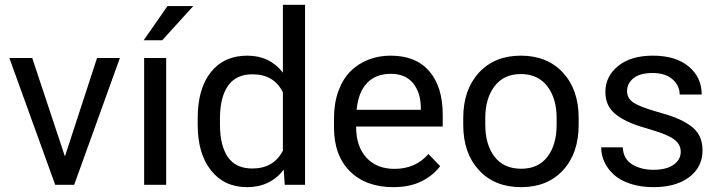

<svg xmlns="http://www.w3.org/2000/svg" viewBox="-20 -770 3000 800"><path d="M210 0 19 -528.3H114.3L250.5 -118.2L384.3 -528.3H479.5L289.1 0Z M672.4 -528.3V0H580.6V-528.3ZM578.6 -602.1 677.7 -744.6H785.2L655.8 -602.1Z M803.7 -250.5V-276.4Q803.7 -400.9 858.6 -469.5Q913.6 -538.1 1010.3 -538.1Q1104 -538.1 1158.7 -467.3V-750H1251V0H1166.5L1162.1 -63Q1106 9.8 1009.3 9.8Q914.6 9.8 859.1 -60.1Q803.7 -129.9 803.7 -250.5ZM896.5 -276.4V-250.5Q896.5 -163.6 929.4 -115.7Q962.4 -67.9 1031.2 -67.9Q1120.1 -67.9 1158.7 -142.1V-385.3Q1121.6 -460.4 1032.2 -460.4Q962.9 -460.4 929.7 -412.1Q896.5 -363.8 896.5 -276.4Z M1371.6 -239.7V-275.9Q1371.6 -339.4 1389.6 -389.6Q1407.7 -439.9 1439.7 -472.2Q1471.7 -504.4 1514.6 -521.2Q1557.6 -538.1 1607.9 -538.1Q1712.9 -538.1 1768.8 -473.1Q1824.7 -408.2 1824.7 -291.5V-242.7H1463.9V-240.7Q1463.9 -159.7 1506.8 -113Q1549.8 -66.4 1623.5 -66.4Q1711.9 -66.4 1765.1 -128.4L1814 -77.6Q1785.2 -39.1 1736.3 -14.6Q1687.5 9.8 1618.7 9.8Q1504.9 9.8 1438.2 -56.2Q1371.6 -122.1 1371.6 -239.7ZM1465.8 -312.5H1733.4V-323.2Q1732.4 -385.3 1700.7 -423.8Q1668.9 -462.4 1608.4 -462.4Q1546.4 -462.4 1509.8 -424.6Q1473.1 -386.7 1465.8 -312.5Z M1910.2 -250V-278.3Q1910.2 -396 1975.3 -467Q2040.5 -538.1 2149.9 -538.1Q2260.7 -538.1 2325.9 -467Q2391.1 -396 2391.1 -278.3V-250Q2391.1 -131.8 2326.2 -61Q2261.2 9.8 2151.4 9.8Q2041 9.8 1975.6 -61Q1910.2 -131.8 1910.2 -250ZM2002 -278.3V-250Q2002 -167.5 2040.5 -117.2Q2079.1 -66.9 2151.4 -66.9Q2223.1 -66.9 2261.2 -116.9Q2299.3 -167 2299.3 -250V-278.3Q2299.3 -359.9 2260.5 -410.6Q2221.7 -461.4 2149.9 -461.4Q2079.1 -461.4 2040.5 -410.6Q2002 -359.9 2002 -278.3Z M2816.4 -137.7Q2816.4 -168.9 2788.1 -189.7Q2759.8 -210.4 2688 -231Q2641.1 -244.1 2609.6 -257.1Q2578.1 -270 2552.5 -288.3Q2526.9 -306.6 2514.6 -330.8Q2502.4 -355 2502.4 -387.2Q2502.4 -451.7 2555.4 -494.9Q2608.4 -538.1 2700.2 -538.1Q2795.4 -538.1 2849.6 -492.9Q2903.8 -447.8 2903.8 -376H2812Q2812 -413.6 2782 -439.7Q2752 -465.8 2699.2 -465.8Q2646.5 -465.8 2619.6 -444.1Q2592.8 -422.4 2592.8 -390.6Q2592.8 -360.4 2618.9 -342.8Q2645 -325.2 2717.8 -304.2Q2765.1 -291.5 2796.6 -278.8Q2828.1 -266.1 2855 -247.6Q2881.8 -229 2894.5 -203.4Q2907.2 -177.7 2907.2 -143.6Q2907.2 -74.2 2852.1 -32.2Q2796.9 9.8 2702.6 9.8Q2649.4 9.8 2606.9 -4.2Q2564.5 -18.1 2538.3 -41.7Q2512.2 -65.4 2498.5 -94.7Q2484.9 -124 2484.9 -156.2H2574.7Q2577.6 -106.9 2614.5 -84.7Q2651.4 -62.5 2703.1 -62.5Q2756.3 -62.5 2786.4 -83.5Q2816.4 -104.5 2816.4 -137.7Z"/></svg>

Font: Bert Sans Medium
Style: Regular
Weight: 500
Designer: Christian Robertson, Adam Twardoch, & Cristiano Sobral
Foundry: Google
Version: Version 12.135;January 10, 2020;FontCreator 12.0.0.2547 64-b